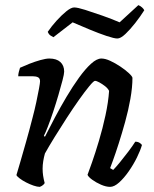

<svg xmlns="http://www.w3.org/2000/svg" viewBox="-20 -728 601 748"><path d="M135 0Q125 0 110.5 -5Q96 -10 81.5 -17.5Q67 -25 56.5 -33Q46 -41 44 -46Q49 -62 58.5 -95Q68 -128 81 -173.5Q94 -219 107 -270Q115 -300 121.5 -330.5Q128 -361 132 -383Q136 -405 136 -411Q136 -423 128 -427Q120 -431 106 -431H51Q51 -439 53.5 -448.5Q56 -458 58 -464Q73 -471 94.5 -479.5Q116 -488 137.5 -494Q159 -500 172 -500Q200 -500 215 -486.5Q230 -473 230 -449Q230 -440 223.5 -415Q217 -390 207.5 -357.5Q198 -325 187 -292Q176 -259 166 -233.5Q156 -208 151 -199L155 -195Q172 -229 193.5 -269.5Q215 -310 239 -350.5Q263 -391 287.5 -425Q312 -459 334.5 -479.5Q357 -500 375 -500Q390 -500 409.5 -491Q429 -482 448.5 -469Q468 -456 481.5 -443.5Q495 -431 496 -425Q496 -388 488 -343Q480 -298 467.5 -253Q455 -208 442.5 -169Q430 -130 420.5 -104Q411 -78 409 -73L421 -66Q431 -76 447 -95.5Q463 -115 480 -137.5Q497 -160 507 -176Q517 -176 524 -171.5Q531 -167 533 -163Q527 -142 513.5 -114.5Q500 -87 481.5 -60.5Q463 -34 444 -17Q425 0 409 0Q393 0 373.5 -8.5Q354 -17 339 -28Q324 -39 321 -47Q326 -60 338.5 -95.5Q351 -131 365.5 -179.5Q380 -228 391 -279Q402 -330 405 -374Q400 -384 389 -392.5Q378 -401 367 -407Q356 -413 350 -413Q345 -413 328 -392.5Q311 -372 288 -339.5Q265 -307 240 -268.5Q215 -230 192.5 -193.5Q170 -157 155 -130Q151 -116 148.5 -100.5Q146 -85 146 -71Q146 -57 148 -43.5Q150 -30 154 -15Q153 -12 148 -7.5Q143 -3 135 0ZM437 -578Q425 -578 395 -588Q365 -598 329 -613Q293 -628 263 -641L188 -583Q184 -585 177 -589.5Q170 -594 166 -604Q181 -626 200.5 -647.5Q220 -669 238.5 -684Q257 -699 269 -699Q282 -699 312 -689.5Q342 -680 379 -667Q416 -654 446 -641L519 -708Q527 -705 533.5 -699Q540 -693 542 -688Q527 -664 507 -638.5Q487 -613 468.5 -595.5Q450 -578 437 -578Z"/></svg>

Font: Texturina Medium 12pt Medium
Style: Italic
Weight: 500
Italic angle: -11°
Version: Version 1.002